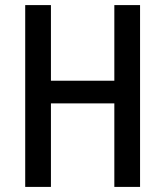

<svg xmlns="http://www.w3.org/2000/svg" viewBox="-20 -800 649 754"><path d="M530 -66V-780H429V-483H180V-780H79V-66H180V-394H429V-66Z"/></svg>

Font: Noto Sans Malayalam UI Condensed Medium
Style: Regular
Weight: 500
Width: 3
Designer: Jelle Bosma - Monotype Design Team
Foundry: Monotype Imaging Inc.
Version: Version 2.104